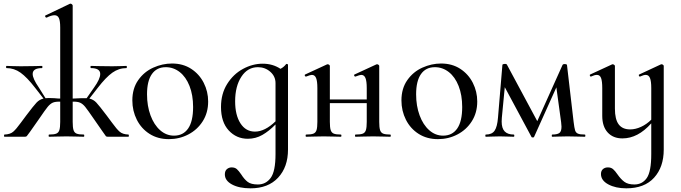

<svg xmlns="http://www.w3.org/2000/svg" viewBox="-20 -745 3708 1046"><path d="M680 0H568Q560 0 557 -3Q554 -6 537.5 -30.5Q521 -55 492 -96Q457 -147 444 -163Q431 -179 416.5 -185.5Q402 -192 376 -191V-81Q376 -51 380.5 -36.5Q385 -22 397.5 -17Q410 -12 437 -12Q439 -12 439 -6Q439 0 437 0Q410 0 395 -1L342 -2L289 -1Q274 0 247 0Q245 0 245 -6Q245 -12 247 -12Q274 -12 286.5 -17Q299 -22 303.5 -36.5Q308 -51 308 -81V-191Q281 -192 267 -185.5Q253 -179 239.5 -162.5Q226 -146 192 -96L145 -29Q129 -7 126 -3.5Q123 0 115 0H4Q2 0 2 -6Q2 -12 4 -12Q35 -13 51.5 -27Q68 -41 94 -77L123 -116Q163 -169 179 -186Q195 -203 217 -208L171 -267Q127 -324 92 -349Q57 -374 16 -374Q13 -374 13 -380Q13 -386 16 -386Q33 -386 43 -385L93 -384L171 -385Q185 -386 209 -386Q211 -386 211 -380Q211 -374 209 -374Q158 -374 158 -342Q158 -317 191 -269L228 -210Q234 -211 246 -211L277 -210Q295 -208 308 -208V-595Q308 -631 301 -646.5Q294 -662 277 -662Q260 -662 234 -649H233Q229 -649 226.5 -654Q224 -659 228 -661L362 -725H364Q368 -725 372 -721.5Q376 -718 376 -715V-208Q430 -211 452 -210L493 -269Q526 -315 526 -342Q526 -374 475 -374Q473 -374 473 -380Q473 -386 475 -386Q499 -386 513 -385L591 -384L641 -385Q651 -386 669 -386Q671 -386 671 -380Q671 -374 669 -374Q627 -374 592 -349Q557 -324 513 -267L467 -208Q489 -203 505 -186Q521 -169 561 -116L590 -77Q616 -41 632.5 -27Q649 -13 680 -12Q682 -12 682 -6Q682 0 680 0Z M701 -198Q701 -263 733 -308.5Q765 -354 815 -376.5Q865 -399 917 -399Q977 -399 1021.5 -370Q1066 -341 1090 -293.5Q1114 -246 1114 -192Q1114 -131 1084.5 -84.5Q1055 -38 1006 -12.5Q957 13 900 13Q840 13 795 -15.5Q750 -44 725.5 -92.5Q701 -141 701 -198ZM1032 -162Q1032 -227 1012.5 -276.5Q993 -326 959 -352.5Q925 -379 883 -379Q834 -379 807.5 -341.5Q781 -304 781 -231Q781 -168 800 -116.5Q819 -65 852.5 -35.5Q886 -6 928 -6Q978 -6 1005 -45Q1032 -84 1032 -162Z M1542 -397Q1544 -397 1546.5 -395.5Q1549 -394 1549 -393V70Q1549 165 1495 223Q1441 281 1345 281Q1283 281 1244 260Q1205 239 1205 205Q1205 186 1216 176.5Q1227 167 1242 167Q1260 167 1270.5 176.5Q1281 186 1294 205Q1311 232 1329.5 246Q1348 260 1385 260Q1428 260 1454.5 224.5Q1481 189 1481 94V-67Q1446 -31 1409.5 -10Q1373 11 1330 11Q1268 11 1226 -34.5Q1184 -80 1184 -162Q1184 -234 1217.5 -287.5Q1251 -341 1303.5 -369.5Q1356 -398 1411 -398Q1466 -398 1508 -370Q1526 -379 1539 -396Q1540 -397 1542 -397ZM1481 -84V-292Q1481 -329 1452.5 -354Q1424 -379 1385 -379Q1329 -379 1295 -327Q1261 -275 1261 -193Q1261 -118 1290 -73Q1319 -28 1369 -28Q1423 -28 1481 -84Z M2106 0Q2080 0 2066 -1L2013 -2L1958 -1Q1943 0 1917 0Q1914 0 1914 -6Q1914 -12 1917 -12Q1944 -12 1956.5 -17Q1969 -22 1973.5 -36.5Q1978 -51 1978 -81V-183H1777V-81Q1777 -51 1781.5 -36.5Q1786 -22 1798.5 -17Q1811 -12 1837 -12Q1840 -12 1840 -6Q1840 0 1837 0Q1811 0 1797 -1L1744 -2L1690 -1Q1675 0 1648 0Q1645 0 1645 -6Q1645 -12 1648 -12Q1675 -12 1687.5 -17Q1700 -22 1704.5 -36.5Q1709 -51 1709 -81V-265Q1709 -303 1702 -320Q1695 -337 1679 -337Q1671 -337 1648 -328H1646Q1642 -328 1640.5 -333Q1639 -338 1642 -339L1761 -394L1765 -395Q1769 -395 1773 -392Q1777 -389 1777 -386V-203H1978V-265Q1978 -303 1971 -320Q1964 -337 1948 -337Q1940 -337 1917 -328H1915Q1911 -328 1909.5 -333Q1908 -338 1911 -339L2030 -394L2034 -395Q2038 -395 2042 -392Q2046 -389 2046 -386V-81Q2046 -51 2050.5 -36.5Q2055 -22 2067.5 -17Q2080 -12 2106 -12Q2109 -12 2109 -6Q2109 0 2106 0Z M2167 -198Q2167 -263 2199 -308.5Q2231 -354 2281 -376.5Q2331 -399 2383 -399Q2443 -399 2487.5 -370Q2532 -341 2556 -293.5Q2580 -246 2580 -192Q2580 -131 2550.5 -84.5Q2521 -38 2472 -12.5Q2423 13 2366 13Q2306 13 2261 -15.5Q2216 -44 2191.5 -92.5Q2167 -141 2167 -198ZM2498 -162Q2498 -227 2478.5 -276.5Q2459 -326 2425 -352.5Q2391 -379 2349 -379Q2300 -379 2273.5 -341.5Q2247 -304 2247 -231Q2247 -168 2266 -116.5Q2285 -65 2318.5 -35.5Q2352 -6 2394 -6Q2444 -6 2471 -45Q2498 -84 2498 -162Z M3166 0Q3139 0 3124 -1L3072 -2L3023 -1Q3010 0 2988 0Q2986 0 2986 -6Q2986 -12 2988 -12Q3016 -12 3027.5 -20.5Q3039 -29 3039 -55Q3039 -61 3037 -79L3011 -269L2890 0Q2889 4 2883 4Q2876 4 2875 0L2730 -270L2714 -104Q2713 -96 2713 -83Q2713 -46 2729.5 -29Q2746 -12 2779 -12Q2782 -12 2782 -6Q2782 0 2779 0Q2757 0 2745 -1L2703 -2L2661 -1Q2649 0 2627 0Q2624 0 2624 -6Q2624 -12 2627 -12Q2660 -12 2674.5 -33Q2689 -54 2693 -104L2717 -391Q2717 -394 2721.5 -395.5Q2726 -397 2731 -397Q2738 -397 2741 -394L2907 -85L3045 -392Q3048 -396 3055 -396Q3069 -396 3069 -390L3105 -81Q3109 -48 3113 -35Q3117 -22 3128.5 -17Q3140 -12 3166 -12Q3169 -12 3169 -6Q3169 0 3166 0Z M3596 -386V70Q3596 165 3543.5 223Q3491 281 3392 281Q3334 281 3294 259.5Q3254 238 3254 203Q3254 186 3264.5 176.5Q3275 167 3292 167Q3309 167 3320 176.5Q3331 186 3344 205Q3362 231 3381.5 245.5Q3401 260 3436 260Q3479 260 3503.5 225Q3528 190 3528 94V-73Q3455 9 3371 9Q3320 9 3290.5 -23.5Q3261 -56 3261 -114V-265Q3261 -303 3254.5 -320Q3248 -337 3232 -337Q3219 -337 3200 -328H3198Q3195 -328 3193.5 -333Q3192 -338 3195 -339L3314 -394L3318 -395Q3321 -395 3325.5 -392Q3330 -389 3330 -386V-153Q3330 -95 3350.5 -67.5Q3371 -40 3413 -40Q3442 -40 3472.5 -54Q3503 -68 3528 -93V-265Q3528 -303 3521 -320Q3514 -337 3498 -337Q3487 -337 3467 -328H3465Q3462 -328 3460.5 -333Q3459 -338 3462 -339L3580 -394L3584 -395Q3588 -395 3592 -392Q3596 -389 3596 -386Z"/></svg>

Font: Cormorant Infant Medium
Style: Regular
Weight: 500
Designer: Christian Thalmann (Catharsis Fonts)
Version: Version 3.000